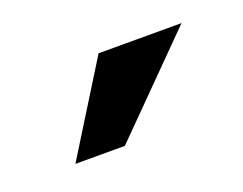

<svg xmlns="http://www.w3.org/2000/svg" viewBox="-40 -742 314 248"><g transform="rotate(-20 117.0 -618.0)"><path d="M31 -556H99L222 -680H108Z"/></g></svg>

Font: LT Wave Alt
Style: Regular
Weight: 400
Designer: Daniel Lyons
Version: Version 2.5 (Glyphs App)